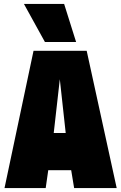

<svg xmlns="http://www.w3.org/2000/svg" viewBox="-20 -959 617 979"><path d="M3 0 151 -700H422L575 0H358L343 -91H226L213 0ZM254 -281H315L285 -555ZM209 -745 102 -939H307L368 -745Z"/></svg>

Font: Georama SemiCondensed Black
Style: Regular
Weight: 900
Width: 4
Designer: Jean-Baptiste Levee
Foundry: Production Type
Version: Version 1.001